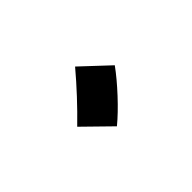

<svg xmlns="http://www.w3.org/2000/svg" viewBox="-32 -446 318 318"><g transform="rotate(45 127.0 -287.0)"><path d="M141 -229Q106 -265 68 -297L113 -345Q131 -332 152 -312.5Q173 -293 187 -276Z"/></g></svg>

Font: Noto Sans Thaana ExtraLight
Style: Regular
Weight: 200
Designer: David Williams
Foundry: Google Inc.
Version: Version 3.001; ttfautohint (v1.8.4.7-5d5b)